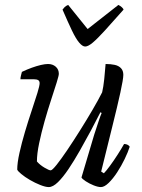

<svg xmlns="http://www.w3.org/2000/svg" viewBox="-20 -760 578 780"><path d="M178 0Q165 0 143.5 -8.5Q122 -17 101.5 -29Q81 -41 66.5 -53Q52 -65 50 -71Q50 -98 59 -138.5Q68 -179 81.5 -224.5Q95 -270 109 -311.5Q123 -353 132 -382.5Q141 -412 141 -422Q141 -431 135 -434.5Q129 -438 117 -438H63Q63 -445 65.5 -454.5Q68 -464 69 -468Q90 -478 109.5 -485Q129 -492 146 -496Q163 -500 175 -500Q194 -500 206.5 -489Q219 -478 219 -460Q219 -453 210 -424Q201 -395 187.5 -354Q174 -313 161 -267Q148 -221 139 -178Q130 -135 130 -104Q142 -90 160.5 -79Q179 -68 186 -68Q192 -68 210 -90.5Q228 -113 253 -150Q278 -187 305 -230Q332 -273 356 -314Q380 -355 395 -385Q400 -406 403.5 -439Q407 -472 409 -500Q430 -500 446 -496.5Q462 -493 471.5 -483Q481 -473 481 -456Q481 -439 469 -384Q457 -329 436.5 -247Q416 -165 391 -63L402 -56Q411 -65 426.5 -86Q442 -107 458 -132Q474 -157 484 -175Q492 -175 498 -172Q504 -169 507 -164Q500 -142 486.5 -114Q473 -86 456 -60Q439 -34 421.5 -17Q404 0 390 0Q378 0 360.5 -7Q343 -14 328.5 -23.5Q314 -33 311 -39L363 -214Q373 -244 380.5 -267Q388 -290 393 -301L388 -304Q371 -270 349 -229Q327 -188 304 -147.5Q281 -107 258.5 -73.5Q236 -40 215.5 -20Q195 0 178 0ZM326 -571Q315 -571 301.5 -587Q288 -603 272 -636.5Q256 -670 234 -721Q238 -726 242.5 -731Q247 -736 257 -740L336 -642L461 -740Q469 -736 475 -730.5Q481 -725 482 -721Q437 -670 406.5 -636.5Q376 -603 357 -587Q338 -571 326 -571Z"/></svg>

Font: Texturina 12pt ExtraLight
Style: Italic
Weight: 250
Italic angle: -11°
Designer: Guillermo Torres Carreño
Foundry: Omnibus-Type
Version: Version 1.002